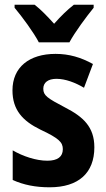

<svg xmlns="http://www.w3.org/2000/svg" viewBox="-20 -786 452 816"><path d="M145 -606H275C298 -649 347 -715 378 -753V-766H294C265 -743 241 -720 210 -685C180 -718 153 -746 127 -766H42V-753C74 -715 124 -647 145 -606ZM381 -160C381 -247 333 -290 257 -329C181 -369 164 -380 164 -409C164 -435 184 -451 220 -451C258 -451 300 -435 337 -413L375 -514C324 -542 274 -557 216 -557C104 -557 33 -500 33 -402C33 -319 76 -272 152 -235C231 -198 247 -181 247 -152C247 -120 225 -103 181 -103C133 -103 77 -122 34 -147V-21C81 0 131 10 191 10C314 10 381 -51 381 -160Z"/></svg>

Font: Noto Sans Lao UI Cond
Style: Bold
Weight: 700
Width: 3
Designer: Monotype Design Team
Foundry: Monotype Imaging Inc.
Version: Version 2.000